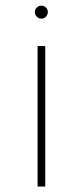

<svg xmlns="http://www.w3.org/2000/svg" viewBox="-20 -680 303 700"><path d="M117 0V-512H145V0ZM131 -612Q124.5 -612 119 -615.2Q113.5 -618.5 110.2 -624Q107 -629.5 107 -636Q107 -642.5 110.2 -647.8Q113.5 -653 119 -656.2Q124.5 -659.5 131 -659.5Q137.5 -659.5 142.8 -656.2Q148 -653 151.2 -647.8Q154.5 -642.5 154.5 -636Q154.5 -629.5 151.2 -624Q148 -618.5 142.8 -615.2Q137.5 -612 131 -612Z"/></svg>

Font: Spartan Thin Thin
Style: Regular
Weight: 250
Version: Version 1.004